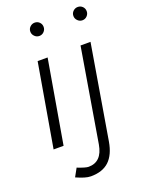

<svg xmlns="http://www.w3.org/2000/svg" viewBox="-169 -790 819 1085"><g transform="rotate(-20 240.0 -247.5)"><path d="M37 0 123 -500H183L97 0ZM181 -630Q165 -630 153 -642Q141 -654 141 -670Q141 -687 153 -698.5Q165 -710 181 -710Q198 -710 209.5 -698.5Q221 -687 221 -670Q221 -654 209.5 -642Q198 -630 181 -630ZM184 215Q167 215 145.5 208.5Q124 202 97 190L124 141Q172 160 190 160Q270 160 287 61L381 -500H441L346 65Q333 141 293.5 178Q254 215 184 215ZM440 -630Q424 -630 412 -642Q400 -654 400 -670Q400 -687 412 -698.5Q424 -710 440 -710Q457 -710 468.5 -698.5Q480 -687 480 -670Q480 -654 468.5 -642Q457 -630 440 -630Z"/></g></svg>

Font: Figtree Light Light
Style: Italic
Weight: 300
Italic angle: -9.5°
Version: Version 2.000